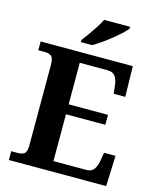

<svg xmlns="http://www.w3.org/2000/svg" viewBox="-134 -1024 921 1117"><g transform="rotate(15 326.5 -465.5)"><path d="M28 0V-53H70Q91 -53 106 -63Q121 -73 121 -113V-596Q121 -639 106.5 -650Q92 -661 70 -661H28V-714H583L587 -530H517L512 -577Q508 -614 493.5 -633.5Q479 -653 448 -653H280V-403H517V-343H280V-61H480Q510 -61 524.5 -82.5Q539 -104 544 -137L552 -184H621L614 0ZM255 -784Q270 -803 288.5 -829Q307 -855 324.5 -882Q342 -909 352 -931H509V-921Q500 -908 478.5 -888Q457 -868 430 -846Q403 -824 375 -804.5Q347 -785 323 -771H255Z"/></g></svg>

Font: Noto Serif Vithkuqi
Style: Regular
Weight: 400
Version: Version 1.005